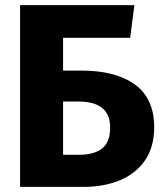

<svg xmlns="http://www.w3.org/2000/svg" viewBox="-20 -731 655 751"><path d="M505.6 -710.8 489.2 -583.1H226.7V-454.9H297.9Q432.8 -454.9 507.9 -400.3Q583.1 -345.6 583.1 -233.3Q583.1 -155.9 547.4 -104.1Q511.8 -52.3 449.5 -26.2Q387.2 0 307.2 0H58.5V-710.8ZM287.2 -333.8H226.7V-125.6H289.2Q348.2 -125.6 379.5 -150.3Q410.8 -174.9 410.8 -232.3Q410.8 -333.8 287.2 -333.8Z"/></svg>

Font: FiraCode Nerd Font
Style: Bold
Weight: 700
Designer: Carrois Corporate, Edenspiekermann AG, Nikita Prokopov
Foundry: Carrois Corporate, Edenspiekermann AG, Nikita Prokopov
Version: Version 6.002;Nerd Fonts 2.1.0